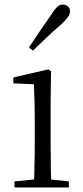

<svg xmlns="http://www.w3.org/2000/svg" viewBox="-20 -830 368 850"><path d="M44 0V-27L155 -38H179L285 -27V0ZM130 0Q131 -24 132 -65Q133 -106 133.5 -150Q134 -194 134 -227V-285Q134 -335 133 -377.5Q132 -420 130 -457L39 -461V-487L194 -523L206 -515L204 -378V-227Q204 -194 204.5 -150Q205 -106 205.5 -65Q206 -24 207 0ZM108 -620Q133 -658 158.5 -695Q184 -732 209 -768Q223 -791 234.5 -800.5Q246 -810 259 -810Q271 -810 280.5 -802Q290 -794 290 -779Q290 -768 281 -755Q272 -742 251 -722Q220 -696 189 -666.5Q158 -637 126 -606Z"/></svg>

Font: Noto Serif SC ExtraLight Light
Style: Regular
Weight: 300
Version: Version 2.002-H1;hotconv 1.1.0;makeotfexe 2.6.0